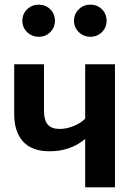

<svg xmlns="http://www.w3.org/2000/svg" viewBox="-20 -805 589 825"><path d="M147 -647Q117 -647 96.5 -667Q76 -687 76 -716Q76 -745 96.5 -765Q117 -785 147 -785Q176 -785 196 -765Q216 -745 216 -716Q216 -687 196 -667Q176 -647 147 -647ZM368 -647Q339 -647 318.5 -667Q298 -687 298 -716Q298 -745 318.5 -765Q339 -785 368 -785Q398 -785 418 -765Q438 -745 438 -716Q438 -687 418 -667Q398 -647 368 -647ZM346 -529H474V0H346V-208Q283 -155 193 -155Q117 -155 79 -197Q41 -239 41 -315V-529H169V-331Q169 -288 185.5 -269.5Q202 -251 237 -251Q266 -251 296.5 -263.5Q327 -276 346 -295Z"/></svg>

Font: FiraGO Medium
Style: Regular
Weight: 500
Designer: bBox Type
Foundry: bBox Type GmbH
Version: Version 1.001;PS 001.001;hotconv 1.0.88;makeotf.lib2.5.64775